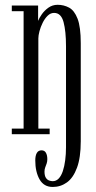

<svg xmlns="http://www.w3.org/2000/svg" viewBox="-20 -546 391 781"><path d="M194.5 214.5Q158.5 214.5 141 183.8Q123.5 153 123.5 106.5Q123.5 87 129.8 76.2Q136 65.5 149 65.5Q161.5 65.5 167 75.8Q172.5 86 172.5 101.5Q172.5 111 169.8 119Q167 127 164 134.8Q161 142.5 161 152Q161 168.5 166.5 177Q172 185.5 179.8 188.2Q187.5 191 194.5 191Q208.5 191 218.8 180.2Q229 169.5 235.5 150.2Q242 131 245.2 106Q248.5 81 248.5 53V-358Q248.5 -419 238.5 -456.2Q228.5 -493.5 200 -493.5Q185.5 -493.5 173.8 -482Q162 -470.5 153.5 -453.2Q145 -436 140.5 -418.8Q136 -401.5 136 -390V-23H182V0H28V-23H76V-500.5H28V-523.5H135V-461Q139 -472 149.8 -487.5Q160.5 -503 177 -514.8Q193.5 -526.5 214.5 -526.5Q239.5 -526.5 261 -515Q282.5 -503.5 295.5 -470Q308.5 -436.5 308.5 -370.5V29Q308.5 95 293.2 136.2Q278 177.5 252.2 196Q226.5 214.5 194.5 214.5Z"/></svg>

Font: Imbue 48pt Light
Style: Regular
Weight: 300
Designer: Tyler Finck
Foundry: Etcetera Type Company
Version: Version 1.102